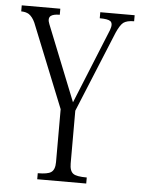

<svg xmlns="http://www.w3.org/2000/svg" viewBox="-52 -761 604 804"><g transform="rotate(5 250.0 -359.0)"><path d="M134.8 1H340.8V-24.4Q297.9 -24.4 284.2 -34.2Q268.6 -44.9 268.6 -77.1V-298.8L408.2 -638.7Q422.9 -671.9 436.5 -682.6Q451.2 -693.4 481.4 -693.4V-718.8H336.9V-693.4Q371.1 -693.4 381.8 -685.5Q394.5 -675.8 383.8 -647.5L255.9 -333L128.9 -650.4Q119.1 -673.8 130.9 -684.6Q141.6 -693.4 168.9 -693.4V-718.8H6.8V-693.4Q25.4 -693.4 39.1 -685.5Q54.7 -674.8 65.4 -651.4L207 -299.8V-77.1Q207 -44.9 190.4 -34.2Q175.8 -24.4 134.8 -24.4Z"/></g></svg>

Font: BatangChe
Style: Regular
Weight: 400
Monospace: yes
Version: Version 2.21